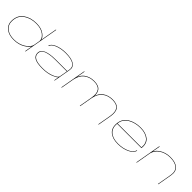

<svg xmlns="http://www.w3.org/2000/svg" viewBox="409 -2429 4077 4077"><g transform="rotate(45 2448.0 -390.0)"><path d="M709.5 0 738.5 -164 739.5 -170Q714.5 -120.5 627.5 -65Q517 5 364 5Q222 5 135.2 -62.5Q48.5 -130 48.5 -242Q48.5 -418 168 -504.5Q287.5 -591 464 -591Q615.5 -591 703.5 -521Q778 -462 781.5 -409L847.5 -785H858.5L720.5 0ZM750 -228.5 774 -365Q780.5 -445 700 -510Q612.5 -580 465.5 -580Q295.5 -580 178 -496.5Q60.5 -413 60.5 -242Q60.5 -135 144 -70.5Q227.5 -6 364.5 -6Q511.5 -6 623.5 -76.5Q731.5 -144 750 -228.5Z M1583.5 0 1602.5 -106.5Q1578.5 -77 1494.5 -41.5Q1383.5 5.5 1225 5.5Q1062 5.5 989.2 -37Q916.5 -79.5 921 -166.5Q925.5 -253.5 1025.5 -293Q1125.5 -332.5 1306 -332.5H1642.5L1652 -387.5Q1668 -477.5 1592.8 -527.5Q1517.5 -577.5 1347.5 -577.5Q1278 -577.5 1215.5 -565.8Q1153 -554 1103.5 -533.5Q1054 -513 1023.5 -486.2Q993 -459.5 987.5 -430H976Q982 -463.5 1013.8 -492.2Q1045.5 -521 1096.5 -542.8Q1147.5 -564.5 1212 -576.5Q1276.5 -588.5 1347 -588.5Q1521 -588.5 1600.2 -535.2Q1679.5 -482 1663 -388.5L1594.5 0ZM1608 -138.5 1640.5 -321.5H1305Q1136 -321.5 1037 -286.2Q938 -251 933 -166.5Q928 -85.5 998.2 -45.5Q1068.5 -5.5 1227 -5.5Q1380 -5.5 1490.5 -52Q1601 -98.5 1608 -139Z M1796.5 0 1899.5 -584H1910.5L1879 -405L1876.5 -390Q1909.5 -474 1972 -520.5Q2066 -590 2197.5 -590Q2334 -590 2387.5 -518Q2427.5 -464.5 2423 -367.5Q2456 -468 2526.5 -520.5Q2620.5 -590 2752 -590Q2888 -590 2941.8 -518.2Q2995.5 -446.5 2969 -297L2916.5 0H2905.5L2957.5 -296Q2983 -440.5 2933.5 -509.8Q2884 -579 2752.5 -579Q2620.5 -579 2530 -507.5Q2443.5 -439.5 2415 -299Q2414.5 -298 2414.5 -297L2362 0H2351L2403 -296Q2428.5 -440.5 2379 -509.8Q2329.5 -579 2198 -579Q2066 -579 1975.5 -507.5Q1888 -439 1860 -296L1807.5 0Z M3493 5.5Q3332 5.5 3243 -71Q3154 -147.5 3170 -296.5Q3186 -445 3308.5 -517Q3431 -589 3593 -589Q3747.5 -589 3838.2 -516.5Q3929 -444 3913 -302Q3912 -293 3911.5 -290H3181Q3168 -154.5 3249.5 -81Q3332.5 -5.5 3492.5 -5.5Q3565.5 -5.5 3631.2 -19.2Q3697 -33 3749.5 -57.8Q3802 -82.5 3835 -115.8Q3868 -149 3874.5 -187.5H3886.5Q3879.5 -146.5 3846 -111.5Q3812.5 -76.5 3759 -50.2Q3705.5 -24 3637.5 -9.2Q3569.5 5.5 3493 5.5ZM3182 -301.5H3901Q3915.5 -437.5 3831 -507Q3745 -578 3593.5 -578Q3436 -578 3316.5 -508Q3199.5 -439.5 3182 -301.5Z M4048.5 0 4152.5 -586H4164.5L4131.5 -406Q4162.5 -471.5 4235.5 -521Q4340.5 -592 4485 -592Q4636 -592 4712.5 -525.5Q4789 -459 4765 -322L4708.5 0H4697.5L4754 -321Q4777.5 -454.5 4704.2 -517.8Q4631 -581 4486 -581Q4343 -581 4239.5 -509.5Q4147 -445.5 4120 -341.5L4059.5 0Z"/></g></svg>

Font: Anybody UltraExpanded Thin
Style: Italic
Weight: 100
Width: 9
Italic angle: -10°
Designer: Tyler Finck
Foundry: Etcetera Type Company
Version: Version 1.010; ttfautohint (v1.8.3) -l 8 -r 50 -G 200 -x 14 